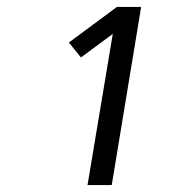

<svg xmlns="http://www.w3.org/2000/svg" viewBox="-20 -858 540 555"><path d="M233 -323 306 -760 214 -692 179 -735 318 -838H388L303 -323Z"/></svg>

Font: Iosevka Term Curly Oblique
Style: Regular
Weight: 400
Italic angle: -9°
Designer: Belleve Invis
Foundry: Belleve Invis
Version: Version 32.3.0